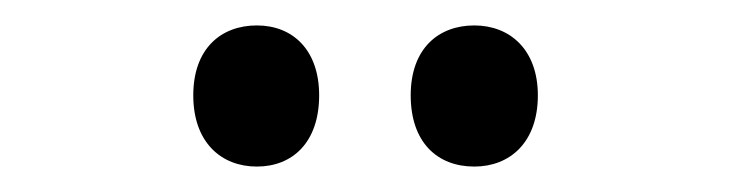

<svg xmlns="http://www.w3.org/2000/svg" viewBox="-20 -750 578 151"><path d="M132 -675C132 -638 154 -619 182 -619C210 -619 231 -638 231 -675C231 -711 210 -730 182 -730C154 -730 132 -712 132 -675ZM303 -675C303 -638 324 -619 353 -619C381 -619 403 -638 403 -675C403 -711 381 -730 353 -730C325 -730 303 -712 303 -675Z"/></svg>

Font: Noto Sans Kannada Condensed Medium
Style: Regular
Weight: 500
Width: 3
Designer: Jelle Bosma - Monotype Design Team
Foundry: Monotype Imaging Inc.
Version: Version 2.005